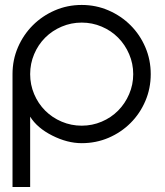

<svg xmlns="http://www.w3.org/2000/svg" viewBox="-20 -545 656 764"><path d="M29.8 -250Q29.8 -307.1 51.5 -357.1Q73.2 -407.1 110.6 -444.4Q148 -481.8 198 -503.5Q248 -525.3 305.1 -525.3Q362.1 -525.3 412.1 -503.5Q462.1 -481.8 499.5 -444.4Q536.9 -407.1 558.3 -357.1Q579.8 -307.1 579.8 -250Q579.8 -192.9 558.3 -142.9Q536.9 -92.9 499.5 -55.6Q462.1 -18.2 412.1 3.3Q362.1 24.7 305.1 24.7Q248 24.7 187.9 -5.6Q127.8 -35.9 100 -80.8V199H29.8ZM100 -250Q100 -208.1 115.9 -170.5Q131.8 -132.8 159.8 -104.8Q187.9 -76.8 225.5 -60.9Q263.1 -44.9 305.1 -44.9Q347 -44.9 384.6 -60.9Q422.2 -76.8 450 -104.8Q477.8 -132.8 493.9 -170.5Q510.1 -208.1 510.1 -250Q510.1 -291.9 493.9 -329.5Q477.8 -367.2 450 -395.2Q422.2 -423.2 384.6 -439.1Q347 -455.1 305.1 -455.1Q263.1 -455.1 225.5 -439.1Q187.9 -423.2 159.8 -395.2Q131.8 -367.2 115.9 -329.5Q100 -291.9 100 -250Z"/></svg>

Font: Myanmar KatKuu
Style: Regular
Weight: 400
Designer: Khon Soe Zaw Thu
Foundry: MPUA
Version: Version 1.00 September 13, 2016, initial release